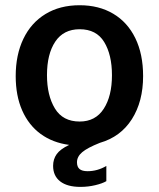

<svg xmlns="http://www.w3.org/2000/svg" viewBox="-20 -560 622 752"><path d="M418.5 -265.5Q418.5 -345.5 388 -395.5Q357.5 -445.5 292 -445.5Q229 -445.5 196.5 -397Q164 -348.5 164 -265.5Q164 -186.5 195 -135.2Q226 -84 292 -84Q354 -84 386.2 -133.8Q418.5 -183.5 418.5 -265.5ZM292 -539.5Q367.5 -539.5 423.5 -506.2Q479.5 -473 510 -410.5Q540.5 -348 540.5 -262Q540.5 -162.5 496.5 -93.2Q452.5 -24 371 -0.5Q322 19 301.8 36.2Q281.5 53.5 281.5 75.5Q281.5 93.5 291.5 102Q301.5 110.5 323 110.5Q361.5 110.5 396.5 90V149.5Q381.5 158.5 353.5 165.2Q325.5 172 295 172Q243.5 172 215.8 150.5Q188 129 188 89.5Q188 63.5 202 43.8Q216 24 251 7.5Q186.5 -1 139.5 -35.2Q92.5 -69.5 67 -127.2Q41.5 -185 41.5 -262Q41.5 -345 71.5 -407.8Q101.5 -470.5 158 -505Q214.5 -539.5 292 -539.5Z"/></svg>

Font: 1883 Sans SemiBold
Style: Regular
Weight: 600
Designer: 1883 Sans project is a fork of Public Sans.
Version: Version 1.009